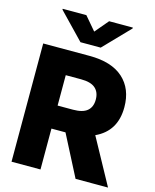

<svg xmlns="http://www.w3.org/2000/svg" viewBox="-137 -1049 921 1141"><g transform="rotate(15 323.0 -478.5)"><path d="M45.9 0V-727.5H331.1Q467.3 -727.5 538.6 -663.3Q609.9 -599.1 609.9 -485.8Q609.9 -338.4 485.8 -281.2L639.6 0H439.9L310.5 -251.5H224.1V0ZM224.1 -393.1H318.8Q378.4 -393.1 406.2 -416.7Q434.1 -440.4 434.1 -485.8Q434.1 -531.2 406.2 -555.7Q378.4 -580.1 318.4 -580.1H224.1ZM250 -956.5 320.3 -874 390.1 -956.5H536.1V-951.2L382.3 -792H257.8L104.5 -951.2V-956.5Z"/></g></svg>

Font: Inter Display Extra Bold
Style: Regular
Weight: 800
Designer: Rasmus Andersson
Foundry: rsms
Version: Version 4.000;git-4fc901f